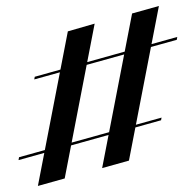

<svg xmlns="http://www.w3.org/2000/svg" viewBox="-20 -566 654 641"><path d="M321 -4.8 421 -521 510.5 -546 410.5 -29.8ZM41.9 -31.5 43.5 -41.1 519.4 -173.4 517.7 -164.5ZM106.5 54.8 206.5 -461.3 296 -487.1 196 29.8ZM94.4 -300.8 96 -309.7 571.8 -442.7 570.2 -433.1Z"/></svg>

Font: Playfair 144pt
Style: Bold
Weight: 700
Version: Version 2.001;gftools[0.9.30]